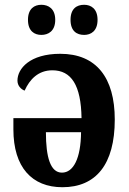

<svg xmlns="http://www.w3.org/2000/svg" viewBox="-20 -773 541 803"><path d="M332 -627C360 -627 388 -643 388 -690C388 -737 360 -753 332 -753C301 -753 275 -737 275 -690C275 -643 301 -627 332 -627ZM153 -627C182 -627 211 -643 211 -690C211 -737 182 -753 153 -753C124 -753 97 -737 97 -690C97 -643 124 -627 153 -627ZM241 10C381 10 460 -85 460 -273C460 -448 383 -548 232 -548C105 -548 53 -486 53 -436C53 -415 67 -400 83 -394C104 -441 140 -479 199 -479C278 -479 319 -417 321 -279H36V-232C36 -73 114 10 241 10ZM239 -51C191 -51 172 -115 172 -220H319C318 -110 287 -51 239 -51Z"/></svg>

Font: Noto Serif Condensed
Style: Bold
Weight: 700
Width: 3
Designer: Monotype Design Team
Foundry: Monotype Imaging Inc.
Version: Version 2.015